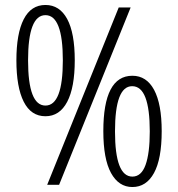

<svg xmlns="http://www.w3.org/2000/svg" viewBox="-20 -744 716 773"><path d="M163 -724Q220 -724 250.5 -667.5Q281 -611 281 -501Q281 -392 250.5 -334Q220 -276 163 -276Q105 -276 75.5 -334.5Q46 -393 46 -501Q46 -609 75.5 -666.5Q105 -724 163 -724ZM506 -714 218 0H170L458 -714ZM163 -683Q93 -683 93 -501Q93 -319 163 -319Q233 -319 233 -501Q233 -683 163 -683ZM513 -439Q570 -439 600.5 -382Q631 -325 631 -216Q631 -104 600 -47.5Q569 9 513 9Q458 9 427 -47.5Q396 -104 396 -216Q396 -439 513 -439ZM512 -397Q443 -397 443 -215Q443 -33 513 -33Q549 -33 566 -80Q583 -127 583 -215Q583 -305 565.5 -351Q548 -397 512 -397Z"/></svg>

Font: Noto Sans Khmer UI Condensed Light
Style: Regular
Weight: 300
Width: 3
Designer: Danh Hong and the Monotype Design Team
Foundry: Monotype Imaging Inc.
Version: Version 2.002; ttfautohint (v1.8.4.7-5d5b)